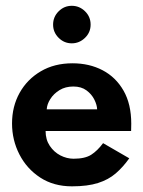

<svg xmlns="http://www.w3.org/2000/svg" viewBox="-20 -646 504 678"><path d="M234 12Q169.5 12 122 -19Q74.5 -50 48.5 -100.8Q22.5 -151.5 22.5 -210Q22.5 -270 49.2 -318Q76 -366 124 -394.2Q172 -422.5 236 -422.5Q295.5 -422.5 342.2 -398Q389 -373.5 416.2 -326Q443.5 -278.5 443.5 -209Q443.5 -196 443 -183.5H141Q141 -153 155.8 -131Q170.5 -109 193.2 -97.2Q216 -85.5 240 -85.5Q280 -85.5 302 -99.5Q324 -113.5 344 -140.5L436.5 -87Q414.5 -56 388.8 -33.8Q363 -11.5 326.2 0.2Q289.5 12 234 12ZM323 -260Q322.5 -275.5 313.2 -294.2Q304 -313 285.5 -326.8Q267 -340.5 239 -340.5Q211 -340.5 190.2 -327.8Q169.5 -315 157.8 -296.5Q146 -278 145 -260ZM233.5 -493Q206.5 -493 187 -512.5Q167.5 -532 167.5 -559Q167.5 -586.5 187 -606Q206.5 -625.5 233.5 -625.5Q260.5 -625.5 280.2 -606.2Q300 -587 300 -559Q300 -531.5 280 -512.2Q260 -493 233.5 -493Z"/></svg>

Font: Lucymar Sans SemiBold
Style: Regular
Weight: 600
Foundry: The League of Moveable Type (original font) / Main changes by Cristiano Sobral with portions from Mirco Monsees
Version: Version 2.001;August 30, 2020;FontCreator 13.0.0.2681 64-bit